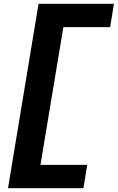

<svg xmlns="http://www.w3.org/2000/svg" viewBox="-20 -843 617 1006"><path d="M22 143H417L437 21H192L312 -701H557L577 -823H182Z"/></svg>

Font: Iosevka Sparkle Heavy Oblique
Style: Regular
Weight: 900
Italic angle: -9°
Designer: Belleve Invis
Foundry: Belleve Invis
Version: Version 4.5.0; ttfautohint (v1.8.3)